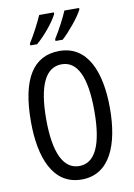

<svg xmlns="http://www.w3.org/2000/svg" viewBox="-102 -1058 753 1080"><g transform="rotate(-10 275.0 -517.5)"><path d="M428 -985V-994H344C332 -964 294 -889 265 -845V-834H306C344 -868 406 -941 428 -985ZM284 -985V-994H200C186 -961 151 -892 121 -845V-834H160C208 -875 261 -939 284 -985ZM501 -409C501 -614 438 -775 276 -775C126 -775 50 -654 50 -410C50 -207 111 -41 276 -41C438 -41 501 -203 501 -409ZM137 -409C137 -600 183 -699 276 -699C366 -699 412 -602 412 -409C412 -214 365 -118 275 -118C185 -118 137 -217 137 -409Z"/></g></svg>

Font: Noto Sans Tamil UI ExtraCondensed
Style: Regular
Weight: 400
Width: 2
Designer: Jelle Bosma - Monotype Design Team
Foundry: Monotype Imaging Inc.
Version: Version 2.004